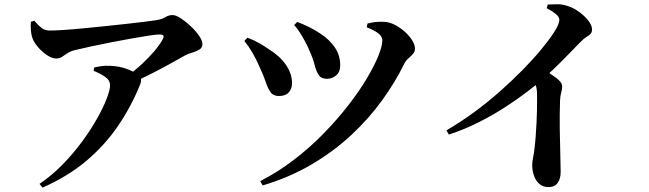

<svg xmlns="http://www.w3.org/2000/svg" viewBox="-20 -812 2990 885"><path d="M122.5 -711.6 137.8 -716.4Q158.8 -692.9 173 -682.1Q187.2 -671.3 211.1 -671.3Q234.3 -671.3 273.8 -673.9Q313.3 -676.5 362.3 -681.3Q411.4 -686.1 463.1 -691.3Q514.8 -696.6 562 -701.9Q609.2 -707.1 645.6 -711.6Q682.1 -716.1 699.4 -718.9Q726.5 -723.1 742 -732.9Q757.6 -742.6 775.6 -742.6Q790.2 -742.6 812.8 -728.1Q835.4 -713.5 858.5 -691.8Q881.7 -670.1 897.4 -647.5Q913.1 -624.9 913.1 -608.9Q913.1 -591.8 898.1 -582.9Q883.1 -574 864.6 -568.9Q846.2 -563.7 833.7 -556.9Q807.3 -542.3 767.3 -519.8Q727.2 -497.3 679.3 -473.1Q631.4 -449 580.4 -425.8L563.7 -459.4Q600.2 -485.5 632.7 -515.5Q665.1 -545.5 690.4 -575.1Q715.7 -604.8 728.6 -628.2Q737.1 -643.7 732.8 -648.4Q728.4 -653.1 713.9 -653.1Q701.8 -653.1 667.4 -648Q633 -642.9 586.7 -634.6Q540.5 -626.3 490.6 -616.6Q440.7 -606.9 396.1 -597.2Q351.5 -587.5 321.6 -580.1Q302.6 -574.9 289.5 -565.9Q276.4 -556.9 265.2 -549.6Q254 -542.3 238.6 -542.3Q220.6 -542.3 197.9 -557Q175.3 -571.8 156.4 -593.4Q137.5 -615.1 129.8 -635.4Q124.2 -650.6 122.5 -670.7Q120.7 -690.7 122.5 -711.6ZM411.6 -485.5 414 -500.8Q431.2 -504.9 448.3 -507.3Q465.5 -509.7 483.8 -508.8Q531.6 -507.2 566.3 -493.6Q601 -480 613.4 -469.5Q624.3 -460.7 628.5 -450.6Q632.7 -440.4 627 -425.4Q586.6 -324.2 526.1 -234.6Q465.6 -145 379.9 -72.1Q294.1 0.7 175.9 52.8L162.2 35.6Q220 -3.8 270 -55.2Q320 -106.7 360.1 -161.7Q400.2 -216.6 428.7 -267.7Q457.2 -318.7 472.2 -358.4Q487.3 -398.1 487.3 -418.1Q487.3 -441.8 465.3 -457.2Q443.2 -472.6 411.6 -485.5Z M1336 -696.6 1349.9 -711Q1380.1 -699.3 1405 -687.1Q1430 -674.9 1456.3 -657.4Q1498.2 -630.2 1523.2 -593.7Q1548.2 -557.2 1548.2 -510.5Q1548.2 -480.2 1529.3 -464.5Q1510.4 -448.7 1487.5 -448.7Q1460.6 -448.7 1449.1 -466.1Q1437.6 -483.5 1430 -513.3Q1422.5 -543 1405.8 -580.1Q1398.2 -598.8 1386.3 -620.9Q1374.3 -642.9 1361.2 -663.3Q1348.1 -683.7 1336 -696.6ZM1191.1 42.7 1179.2 23.1Q1261.7 -19.3 1335.5 -75.9Q1409.2 -132.5 1472 -197Q1534.7 -261.4 1584.9 -325.9Q1635.1 -390.5 1670.2 -449.5Q1705.4 -508.5 1723.9 -554.2Q1742.3 -599.9 1742.3 -626.1Q1742.3 -643.7 1723.7 -658.3Q1705 -672.8 1670.3 -686.3L1673.9 -703.5Q1691 -708.3 1711.3 -710.5Q1731.6 -712.6 1751.9 -711.3Q1775.4 -710.2 1800 -697.5Q1824.6 -684.9 1845.7 -666Q1866.8 -647.1 1879.8 -626.2Q1892.8 -605.4 1892.8 -587.9Q1892.8 -574 1883.4 -563.4Q1874 -552.8 1862 -542.5Q1850.1 -532.2 1842.4 -516.2Q1801.4 -432.7 1741 -349.1Q1680.6 -265.6 1599.6 -190Q1518.5 -114.4 1416.9 -54.4Q1315.3 5.5 1191.1 42.7ZM1106.4 -623.3 1120.3 -638.3Q1148.7 -628.1 1175.5 -612.8Q1202.3 -597.4 1219.7 -584.7Q1270.6 -553.4 1298.2 -512.9Q1325.8 -472.5 1326.1 -429.1Q1326.4 -403.7 1311.4 -386.6Q1296.4 -369.4 1265.4 -369.4Q1239.5 -369.4 1226.7 -387.6Q1214 -405.9 1204.1 -436Q1194.2 -466.1 1177.2 -501.8Q1160.7 -540.1 1142.8 -570.3Q1125 -600.5 1106.4 -623.3Z M2499.6 -774.4 2505 -791.2Q2525.8 -792.4 2548.8 -792.5Q2571.8 -792.5 2594.3 -785.1Q2622 -776.9 2648.2 -758Q2674.4 -739.2 2691.6 -717.3Q2708.8 -695.3 2708.8 -677Q2708.8 -662.7 2701.6 -655.4Q2694.4 -648.2 2682.7 -641.3Q2671.1 -634.4 2657.1 -619.9Q2624.4 -586.2 2576.2 -537.1Q2528.1 -487.9 2468.4 -436.1Q2447 -417.1 2406.1 -386.2Q2365.3 -355.2 2310 -319.1Q2254.7 -283 2188.1 -249.2Q2121.6 -215.4 2048.9 -191.7L2037.8 -211.1Q2101.3 -248.1 2163.3 -293.4Q2225.4 -338.6 2281.9 -388.5Q2338.5 -438.4 2387 -487.7Q2435.5 -537 2472.5 -581.4Q2509.4 -625.8 2531.9 -660.4Q2558.2 -700.3 2558.2 -720.8Q2558.2 -734.7 2540.3 -748.8Q2522.5 -763 2499.6 -774.4ZM2427.2 -459 2476.5 -500.2Q2513.8 -474.5 2542.5 -453.9Q2571.2 -433.4 2571.2 -413.6Q2571.2 -400.5 2566.9 -385.6Q2562.5 -370.8 2561.5 -349.4Q2559.2 -282.4 2560.2 -216Q2561.1 -149.5 2562.7 -97.6Q2564.3 -45.7 2564.3 -19.5Q2564.3 12.3 2550.3 31.4Q2536.4 50.4 2508.6 50.4Q2482.7 50.4 2466 35.7Q2449.4 21 2441.2 -2.5Q2433.1 -26.1 2433.1 -50.8Q2433.1 -65.5 2436.8 -83.4Q2440.6 -101.4 2443.6 -125.6Q2447.1 -155 2449.3 -185.5Q2451.5 -216 2453 -245.1Q2454.5 -274.2 2455 -300.2Q2455.5 -326.2 2455.5 -347.3Q2455.5 -368.3 2455.3 -381.3Q2455 -405.6 2448 -422.5Q2441.1 -439.3 2427.2 -459Z"/></svg>

Font: Source Han Serif JP VF
Style: Regular
Weight: 250
Designer: Ryoko NISHIZUKA 西塚涼子 (kana & ideographs); Frank Grießhammer (Latin, Greek & Cyrillic); Wenlong ZHANG 张文龙 (bopomofo); San
Foundry: Adobe
Version: Version 2.001;hotconv 1.1.0;makeotfexe 2.6.0